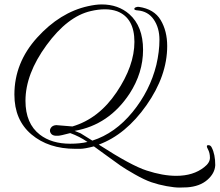

<svg xmlns="http://www.w3.org/2000/svg" viewBox="-20 -620 992 867"><path d="M686 -327Q700 -387 700 -440.5Q700 -494 674.5 -531.5Q649 -569 602 -573Q587 -574 586.5 -579Q586 -584 593 -587Q600 -590 607 -589Q676 -579 705.5 -529.5Q735 -480 735 -412Q735 -278 641.5 -145Q548 -12 426 33Q573 128 642 150Q715 174 776 174Q853 174 902 135Q928 115 928 92.5Q928 70 918.5 53Q909 36 920 35.5Q931 35 936 46Q952 77 952 126Q950 163 916 192.5Q882 222 825 226Q811 227 789.5 227Q768 227 732 220.5Q696 214 664 203Q632 192 589 167.5Q546 143 525 128.5Q504 114 460.5 82Q417 50 404 41Q362 52 342 52Q322 52 320 52Q199 52 122 -13Q45 -78 45 -193Q45 -337 148 -450.5Q251 -564 377 -592Q413 -600 439 -600Q514 -600 564 -556Q626 -501 626 -395Q626 -291 565 -197Q472 -56 317 -29Q318 -28 344 -18L397 15Q500 -18 578.5 -114Q657 -210 686 -327ZM234 -55 307 -49Q426 -84 506.5 -203.5Q587 -323 587 -431Q587 -539 509 -569Q484 -578 454 -578Q424 -578 390 -570Q285 -546 190 -416Q95 -286 95 -165Q95 -62 160 -12Q213 29 297 29Q341 29 375 21Q339 -4 297 -19Q252 -7 242.5 -7Q233 -7 231 -7Q215 -8 208.5 -19.5Q202 -31 209.5 -42.5Q217 -54 234 -55Z"/></svg>

Font: Allura
Style: Regular
Weight: 400
Designer: Robert E. Leuschke
Foundry: Robert E. Leuschke
Version: Version 1.004